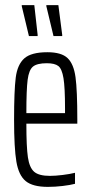

<svg xmlns="http://www.w3.org/2000/svg" viewBox="-20 -722 356 750"><path d="M282 -239H83Q83 -148 89 -107.5Q95 -67 113.5 -51Q132 -35 175 -35Q196 -35 224.5 -38.5Q253 -42 273 -47V-4Q254 1 224.5 4.5Q195 8 167 8Q108 8 80.5 -14.5Q53 -37 44 -90.5Q35 -144 35 -254Q35 -368 41.5 -419Q48 -470 75 -494Q102 -518 165 -518Q220 -518 244 -495Q268 -472 275 -420.5Q282 -369 282 -256ZM83 -280H234V-299Q234 -380 228 -416.5Q222 -453 208 -464Q194 -475 163 -475Q125 -475 109 -462Q93 -449 88 -410.5Q83 -372 83 -280ZM93 -581 65 -698V-702H114L127 -586V-581ZM189 -581 161 -698V-702H208L223 -586V-581Z"/></svg>

Font: Saira Ultra Condensed Light
Style: Regular
Weight: 300
Width: 1
Designer: Hector Gatti with collaboration of the Omnibus-Type team
Foundry: Omnibus-Type
Version: Version 1.001; ttfautohint (v1.8)